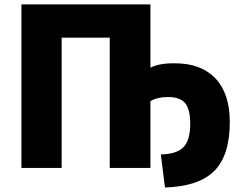

<svg xmlns="http://www.w3.org/2000/svg" viewBox="-20 -752 1093 862"><path d="M655.3 -297.9V2H472.7V-583H256.8V2H76.2V-732.4H655.3V-448.2Q695.3 -468.8 765.6 -467.8Q882.8 -467.8 947.3 -399.9Q1011.7 -332 1011.7 -204.1Q1011.7 -54.7 942.4 15.1Q873 85 720.7 89.8L702.1 -58.6Q775.4 -60.5 804.7 -92.3Q834 -124 834 -196.3Q834 -261.7 811 -289.1Q788.1 -316.4 734.4 -316.4Q686.5 -316.4 655.3 -297.9Z"/></svg>

Font: Gen Shin Gothic Heavy
Style: Bold
Weight: 900
Designer: [Source Han Sans]
Ryoko NISHIZUKA  (kana & ideographs); Paul D. Hunt (Latin, Greek & Cyrillic); Wenlong ZHANG  (bopomofo
Version: Version 1.002.20150607